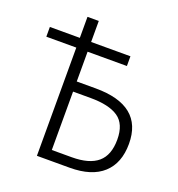

<svg xmlns="http://www.w3.org/2000/svg" viewBox="-130 -821 859 927"><g transform="rotate(20 300.0 -357.0)"><path d="M162 -556H8V-606H162V-714H220V-606H422V-556H220V-403H317Q560 -403 560 -206Q560 -107 501.5 -53.5Q443 0 330 0H162ZM322 -51Q412 -51 456 -88.5Q500 -126 500 -206Q500 -286 452.5 -318.5Q405 -351 310 -351H220V-51Z"/></g></svg>

Font: Noto Sans Mono UI Light
Style: Regular
Weight: 300
Monospace: yes
Designer: Monotype Design team
Foundry: Monotype Imaging Inc.
Version: Version 1.000